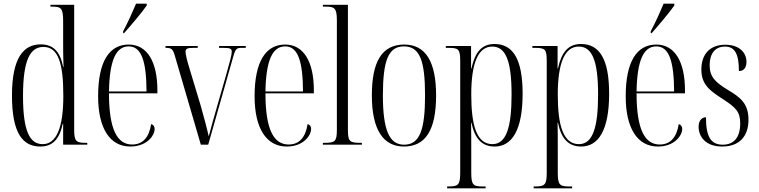

<svg xmlns="http://www.w3.org/2000/svg" viewBox="-20 -786 4121 1043"><path d="M199 10C266 10 303 -30 321 -114H323V0H454V-10H445C394 -10 383 -19 383 -79V-760H254V-750H260C311 -750 323 -744 323 -671V-554C323 -518 323 -483 325 -422H323C307 -506 269 -545 201 -545C108 -545 45 -472 45 -267C45 -63 103 10 199 10ZM212 -3C142 -3 105 -72 105 -265C105 -465 146 -531 216 -531C297 -531 324 -441 324 -265C324 -91 286 -3 212 -3Z M649 -616V-606H654C694 -651 753 -721 777 -756V-766H719C700 -721 678 -671 649 -616ZM688 10C776 10 820 -48 820 -86C820 -99 813 -109 801 -112C790 -40 756 -1 698 -1C618 -1 572 -80 572 -279H835V-295C835 -450 780 -544 679 -544C573 -544 513 -451 513 -263C513 -90 576 10 688 10ZM776 -289H572C575 -456 609 -534 679 -534C749 -534 775 -453 776 -289Z M931 -479 1071 0H1111L1247 -478C1260 -525 1267 -526 1297 -526H1315V-536H1170V-526H1193C1232 -526 1239 -521 1239 -505C1239 -489 1229 -451 1207 -374L1161 -214C1140 -142 1130 -105 1114 -45C1105 -86 1083 -168 1070 -213L1006 -425C997 -454 988 -490 988 -505C988 -521 997 -526 1031 -526H1054V-536H879V-526C913 -526 919 -520 931 -479Z M1538 10C1626 10 1670 -48 1670 -86C1670 -99 1663 -109 1651 -112C1640 -40 1606 -1 1548 -1C1468 -1 1422 -80 1422 -279H1685V-295C1685 -450 1630 -544 1529 -544C1423 -544 1363 -451 1363 -263C1363 -90 1426 10 1538 10ZM1626 -289H1422C1425 -456 1459 -534 1529 -534C1599 -534 1625 -453 1626 -289Z M1734 0H1946V-10H1941C1878 -10 1870 -17 1870 -83V-760H1734V-750H1747C1795 -750 1810 -745 1810 -676V-83C1810 -17 1801 -10 1739 -10H1734Z M2174 10C2289 10 2349 -75 2349 -268C2349 -451 2292 -544 2176 -544C2056 -544 2000 -453 2000 -268C2000 -78 2064 10 2174 10ZM2175 0C2095 0 2060 -79 2060 -268C2060 -458 2090 -534 2174 -534C2260 -534 2289 -458 2289 -268C2289 -80 2260 0 2175 0Z M2409 237H2618V227H2604C2549 227 2540 218 2540 150V21C2540 -27 2540 -70 2539 -119H2541C2559 -34 2597 10 2667 10C2761 10 2819 -79 2819 -277C2819 -466 2766 -547 2666 -547C2597 -547 2560 -502 2541 -414H2539V-536H2402V-526H2414C2471 -526 2480 -520 2480 -454V150C2480 218 2471 227 2414 227H2409ZM2655 -3C2569 -3 2540 -106 2540 -272C2540 -445 2578 -533 2654 -533C2726 -533 2759 -458 2759 -273C2759 -96 2731 -3 2655 -3Z M2879 237H3088V227H3074C3019 227 3010 218 3010 150V21C3010 -27 3010 -70 3009 -119H3011C3029 -34 3067 10 3137 10C3231 10 3289 -79 3289 -277C3289 -466 3236 -547 3136 -547C3067 -547 3030 -502 3011 -414H3009V-536H2872V-526H2884C2941 -526 2950 -520 2950 -454V150C2950 218 2941 227 2884 227H2879ZM3125 -3C3039 -3 3010 -106 3010 -272C3010 -445 3048 -533 3124 -533C3196 -533 3229 -458 3229 -273C3229 -96 3201 -3 3125 -3Z M3515 -616V-606H3520C3560 -651 3619 -721 3643 -756V-766H3585C3566 -721 3544 -671 3515 -616ZM3554 10C3642 10 3686 -48 3686 -86C3686 -99 3679 -109 3667 -112C3656 -40 3622 -1 3564 -1C3484 -1 3438 -80 3438 -279H3701V-295C3701 -450 3646 -544 3545 -544C3439 -544 3379 -451 3379 -263C3379 -90 3442 10 3554 10ZM3642 -289H3438C3441 -456 3475 -534 3545 -534C3615 -534 3641 -453 3642 -289Z M3903 10C3996 10 4046 -45 4046 -136C4046 -229 3994 -261 3935 -297C3866 -339 3835 -368 3835 -432C3835 -494 3864 -533 3918 -533C3972 -533 3994 -493 3994 -400C4020 -400 4035 -418 4035 -450C4035 -503 3993 -543 3920 -543C3839 -543 3790 -494 3790 -409C3790 -325 3837 -293 3908 -247C3977 -202 4001 -179 4001 -116C4001 -37 3965 0 3906 0C3840 0 3815 -46 3815 -149C3794 -149 3775 -133 3775 -97C3775 -47 3810 10 3903 10Z"/></svg>

Font: Noto Serif Display ExtraCondensed Light
Style: Regular
Weight: 300
Width: 2
Designer: Monotype Design Team
Foundry: Monotype Imaging Inc.
Version: Version 2.009